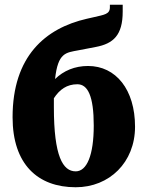

<svg xmlns="http://www.w3.org/2000/svg" viewBox="-20 -773 622 809"><path d="M310 -561 383 -575C458 -589 497 -625 497 -724V-753H443V-742C443 -713 419 -711 377 -701L346 -694C171 -654 33 -536 33 -279C33 -81 139 16 299 16C441 16 549 -89 549 -239C549 -396 468 -495 351 -495C295 -495 248 -475 212 -440C224 -552 258 -551 310 -561ZM207 -321V-359C231 -396 262 -418 306 -418C350 -418 375 -368 375 -244C375 -119 346 -51 299 -51C245 -51 207 -114 207 -321Z"/></svg>

Font: LT Superior Serif ExtraBold
Style: Regular
Weight: 800
Designer: Daniel Lyons
Foundry: LyonsType
Version: Version 2.120;FEAKit 1.0